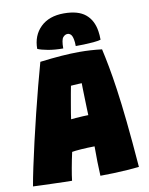

<svg xmlns="http://www.w3.org/2000/svg" viewBox="-98 -957 801 1034"><g transform="rotate(-10 302.0 -440.0)"><path d="M211 7.5Q197 7.5 169.8 6.8Q142.5 6 110.5 5Q78.5 4 48.5 3Q18.5 2 -1.5 1Q5.5 -40 18.5 -101.2Q31.5 -162.5 48.2 -235.2Q65 -308 83.5 -383.2Q102 -458.5 120.2 -528.2Q138.5 -598 154 -653Q218 -661 270.8 -665Q323.5 -669 371.5 -669Q431.5 -669 493 -661.5Q503 -617.5 513.2 -563.2Q523.5 -509 534.2 -434Q545 -359 556 -254Q567 -149 578.5 -3.5Q558.5 -1 520.2 1.8Q482 4.5 440 6Q398 7.5 366 7.5Q364 -28 363.2 -69Q362.5 -110 362.5 -154Q323 -153.5 288 -151Q253 -148.5 238.5 -145.5Q229 -103 221.5 -61.2Q214 -19.5 211 7.5ZM263.5 -319.5Q270.5 -320.5 289.5 -322Q308.5 -323.5 328.8 -324.5Q349 -325.5 358.5 -325.5Q358 -333 357.2 -359Q356.5 -385 355.5 -416Q354.5 -447 354 -471.5Q353.5 -496 353.5 -501Q347.5 -501 334.8 -500.2Q322 -499.5 310.2 -498.8Q298.5 -498 294 -497.5Q291 -482 286.2 -456.2Q281.5 -430.5 276.8 -402.5Q272 -374.5 268.2 -352Q264.5 -329.5 263.5 -319.5ZM149.5 -724.5Q149.5 -797.5 196 -842.8Q242.5 -888 323.5 -888Q401 -888 441 -855.2Q481 -822.5 490.5 -761.5Q494 -741 494 -714Q479 -709.5 453.2 -707.2Q427.5 -705 401 -704.2Q374.5 -703.5 356.5 -703.5Q356.5 -725.5 353.5 -739.5Q349.5 -760.5 341.5 -768Q333.5 -775.5 324 -775.5Q310 -775.5 299 -762.5Q288 -749.5 288 -702.5Q242.5 -702.5 205.5 -709.2Q168.5 -716 149.5 -724.5Z"/></g></svg>

Font: Grandstander Black
Style: Regular
Weight: 900
Designer: Tyler Finck
Foundry: Etcetera Type Co
Version: Version 1.200; ttfautohint (v1.8.3)